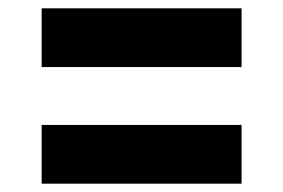

<svg xmlns="http://www.w3.org/2000/svg" viewBox="-20 -471 680 461"><path d="M80 -451H560V-310H80ZM80 -171H560V-30H80Z"/></svg>

Font: Dashboard
Style: Regular
Weight: 400
Designer: jaiki
Version: Version 1.000